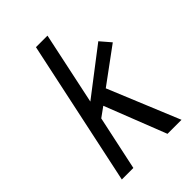

<svg xmlns="http://www.w3.org/2000/svg" viewBox="-210 -786 871 871"><g transform="rotate(-45 226.0 -350.0)"><path d="M282 -344 452 -469 409 -519 190 -351 264 -700H190L41 0H115L171 -262L218 -296L334 0H424Z"/></g></svg>

Font: Advent Pro Medium
Style: Italic
Weight: 500
Italic angle: -12°
Version: Version 3.000